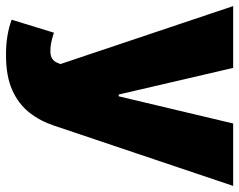

<svg xmlns="http://www.w3.org/2000/svg" viewBox="-104 -488 790 634"><g transform="rotate(90 291.0 -171.0)"><path d="M157.2 204.1Q123.5 204.6 92.8 199.5Q62 194.3 39.1 185.5L82 45.9L85 46.9Q120.1 58.6 146.2 57.6Q172.4 56.6 181.6 34.2L185.5 24.4L-5.9 -545.9H198.2L286.1 -168H292L381.8 -545.9H587.9L388.7 45.9Q374 90.8 345.9 126.7Q317.9 162.6 272 183.3Q226.1 204.1 157.2 204.1Z"/></g></svg>

Font: Inter Tight Black
Style: Regular
Weight: 900
Designer: Rasmus Andersson
Foundry: rsms
Version: Version 3.004; ttfautohint (v1.8.4.7-5d5b)